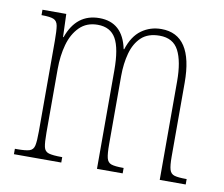

<svg xmlns="http://www.w3.org/2000/svg" viewBox="-65 -620 814 699"><g transform="rotate(10 342.0 -271.0)"><path d="M28 0V-20H37Q68 -20 82 -24.5Q96 -29 99.5 -45.5Q103 -62 103 -98V-432Q103 -470 100 -487.5Q97 -505 84 -510.5Q71 -516 41 -516H39V-536H127L130 -451H132Q164 -542 249 -542Q335 -542 355 -446H357Q373 -496 405 -519Q437 -542 478 -542Q595 -542 595 -364V-91Q595 -58 599.5 -43Q604 -28 618 -24Q632 -20 661 -20H663V0H567V-364Q567 -438 546.5 -477.5Q526 -517 476 -517Q433 -517 408.5 -494Q384 -471 373.5 -432.5Q363 -394 363 -348V-96Q363 -61 367 -45Q371 -29 384.5 -24.5Q398 -20 427 -20H430V0H335V-364Q335 -445 314.5 -481Q294 -517 247 -517Q206 -517 180 -491Q154 -465 142.5 -423.5Q131 -382 131 -333V-98Q131 -62 134.5 -45.5Q138 -29 153 -24.5Q168 -20 201 -20H203V0Z"/></g></svg>

Font: Noto Serif Ethiopic ExtraCondensed Thin
Style: Regular
Weight: 100
Width: 2
Designer: Monotype Design Team
Foundry: Monotype Imaging Inc.
Version: Version 2.102; ttfautohint (v1.8.4.7-5d5b)